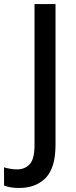

<svg xmlns="http://www.w3.org/2000/svg" viewBox="-87 -734 378 951"><path d="M8 197Q-37 197 -67 185V95Q-53 99 -36.5 102Q-20 105 -1 105Q35 105 59.5 80Q84 55 84 -16V-714H188V-17Q188 97 139.5 147Q91 197 8 197Z"/></svg>

Font: Noto Sans Kannada SemiCondensed Medium
Style: Regular
Weight: 500
Width: 4
Designer: Jelle Bosma - Monotype Design Team
Foundry: Monotype Imaging Inc.
Version: Version 2.005; ttfautohint (v1.8.4.7-5d5b)